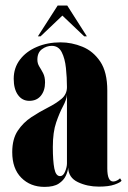

<svg xmlns="http://www.w3.org/2000/svg" viewBox="-20 -684 476 714"><path d="M145.5 11Q93 11 59.2 -23Q25.5 -57 25.5 -118Q25.5 -167 46 -197.8Q66.5 -228.5 97 -248.5Q127.5 -268.5 157.8 -283.8Q188 -299 208.5 -316.2Q229 -333.5 229 -360Q229 -395.5 225.2 -431Q221.5 -466.5 209.5 -490Q197.5 -513.5 172.5 -513.5Q153 -513.5 136 -501Q119 -488.5 119 -462Q119 -448 126.2 -436.5Q133.5 -425 140.5 -411.5Q147.5 -398 147.5 -377.5Q147.5 -347 132 -328Q116.5 -309 89 -309Q62.5 -309 46.8 -331Q31 -353 31 -391Q31 -431.5 54 -462Q77 -492.5 116.8 -509.5Q156.5 -526.5 205.5 -526.5Q246.5 -526.5 286.5 -510.2Q326.5 -494 352.8 -455Q379 -416 379 -347.5V-58Q379 -9 401 -9Q408 -9 415.5 -13Q423 -17 426.5 -21L432 -12Q428 -5.5 406.5 2.2Q385 10 347.5 10Q304.5 10 269.5 -6.8Q234.5 -23.5 233.5 -61Q232.5 -47.5 224.8 -30.5Q217 -13.5 198.5 -1.2Q180 11 145.5 11ZM203.5 -29Q215 -29 222 -45.8Q229 -62.5 229 -76.5V-332Q227.5 -313.5 214.5 -289.2Q201.5 -265 189 -229Q176.5 -193 176.5 -137.5Q176.5 -86 182 -57.5Q187.5 -29 203.5 -29ZM121 -549 194.5 -663.5H230L303 -549H293L212 -626L131 -549Z"/></svg>

Font: Imbue 100pt Black
Style: Regular
Weight: 900
Designer: Tyler Finck
Foundry: Etcetera Type Company
Version: Version 1.102; ttfautohint (v1.8.3)